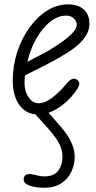

<svg xmlns="http://www.w3.org/2000/svg" viewBox="-20 -530 450 904"><path d="M160 9Q104 9 72 -34.5Q40 -78 40 -151Q40 -221 61.2 -285.5Q82.5 -350 119 -400.5Q155.5 -451 202.2 -480.2Q249 -509.5 300.5 -509.5Q347.5 -509.5 374.2 -485.5Q401 -461.5 401 -418.5Q401 -387 384 -360.8Q367 -334.5 341 -313.2Q315 -292 287.2 -275.5Q259.5 -259 237.5 -246.5Q208 -230 166.8 -209.8Q125.5 -189.5 97.5 -175Q96.5 -166 96 -156.8Q95.5 -147.5 95.5 -138Q95.5 -100 114.5 -72Q133.5 -44 161.5 -44Q191 -44 223.8 -68.5Q256.5 -93 287 -128.5Q306.5 -154 319.8 -158Q333 -162 342.5 -154.5Q349.5 -150 352.2 -143.2Q355 -136.5 350.8 -124.8Q346.5 -113 331.5 -93.5Q298 -49 251.8 -20Q205.5 9 160 9ZM109 -239Q130.5 -250.5 156 -263.5Q181.5 -276.5 204 -289Q239.5 -310 271 -332.2Q302.5 -354.5 322 -375.5Q341.5 -396.5 341.5 -414Q341.5 -428 328.5 -442.2Q315.5 -456.5 292 -456.5Q251.5 -456.5 214.8 -426.5Q178 -396.5 150.2 -347Q122.5 -297.5 109 -239ZM188.5 354Q162 354 140 349.5Q118 345 104.8 336.5Q91.5 328 91.5 316Q91.5 298.5 102.5 293Q113.5 287.5 130.5 290.5Q145 293 158.8 296.8Q172.5 300.5 188.5 300.5Q234.5 300.5 254.2 273.5Q274 246.5 274 209Q274 181 263.2 156.2Q252.5 131.5 230.5 103.5Q214.5 83 187.5 53.5Q160.5 24 140 1Q130 -10.5 136.8 -25.2Q143.5 -40 158 -40Q165 -40 170.8 -40.2Q176.5 -40.5 184.5 -29.5Q192.5 -19 207.5 -1Q222.5 17 238.8 35.2Q255 53.5 266 66.5Q280.5 83 295.8 105.2Q311 127.5 321.2 154Q331.5 180.5 331.5 210Q331.5 246 315.8 279Q300 312 268.5 333Q237 354 188.5 354Z"/></svg>

Font: Edu AU VIC WA NT Pre
Style: Regular
Weight: 400
Designer: Tina and Corey Anderson, Eben Sorkin, Mirko Velimirovic
Foundry: Google for Education
Version: Version 1.001